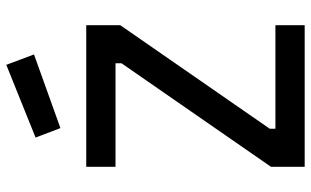

<svg xmlns="http://www.w3.org/2000/svg" viewBox="-209 -779 988 610"><g transform="rotate(-90 285.0 -474.0)"><path d="M60 -601H389V-582L60 -107V0H510V-93H181V-111L510 -586V-694H60ZM153 -855 183 -776 417 -860 384 -948Z"/></g></svg>

Font: TitilliumText22L
Style: 600 wt
Weight: 600
Designer: Campivisivi
Foundry: Campivisivi
Version: 1.000